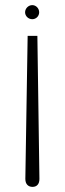

<svg xmlns="http://www.w3.org/2000/svg" viewBox="-20 -730 254 750"><path d="M126 -590H88L79 -31C79 -10 91 0 107 0C123 0 134 -10 134 -31ZM106 -655C121 -655 133 -667 133 -682C133 -697 121 -710 106 -710C91 -710 78 -697 78 -682C78 -667 91 -655 106 -655Z"/></svg>

Font: Advent Pro
Style: Light
Weight: 300
Designer: Andreas Kalpakidis
Foundry: Andreas Kalpakidis
Version: Version 2.002 2007